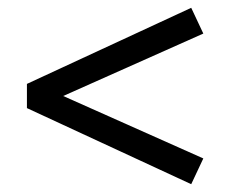

<svg xmlns="http://www.w3.org/2000/svg" viewBox="-20 -476 590 492"><path d="M501 -390 142 -230 501 -70 470 -4 49 -199V-261L470 -456Z"/></svg>

Font: EauTest Semibold
Style: Regular
Weight: 600
Designer: Christian Thalmann (Catharsis Fonts)
Version: Version 0.001;PS 000.001;hotconv 1.0.88;makeotf.lib2.5.64775